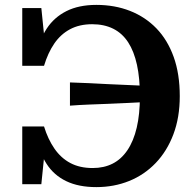

<svg xmlns="http://www.w3.org/2000/svg" viewBox="-20 -748 802 785"><path d="M580 -397V-331Q541 -329 501 -327Q461 -325 422 -323.5Q383 -322 344 -320.5Q305 -319 266 -316V-411Q305 -410 344 -408Q383 -406 422 -404Q461 -402 501 -400.5Q541 -399 580 -397ZM374 17Q301 17 250.5 -7.5Q200 -32 170.5 -78Q141 -124 128 -189L166 -162L149 5H71V-231H160Q176 -179 202.5 -140.5Q229 -102 267.5 -81.5Q306 -61 359 -61Q405 -61 440.5 -79Q476 -97 501 -134Q526 -171 539 -226Q552 -281 552 -355Q552 -428 540 -483Q528 -538 504 -575Q480 -612 443 -630.5Q406 -649 357 -649Q305 -649 266.5 -628.5Q228 -608 202 -570Q176 -532 160 -479H71V-715H149L166 -548L128 -519Q141 -585 171 -631Q201 -677 251.5 -702.5Q302 -728 374 -728Q449 -728 511.5 -703.5Q574 -679 619.5 -632Q665 -585 690 -515.5Q715 -446 715 -355Q715 -268 689 -199Q663 -130 616.5 -81.5Q570 -33 508 -8Q446 17 374 17Z"/></svg>

Font: Roboto Serif SemiBold
Style: Regular
Weight: 600
Designer: Greg Gazdowicz
Foundry: Commercial Type
Version: Version 1.008